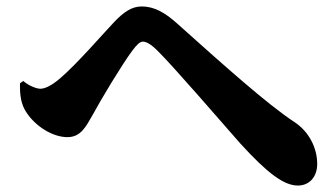

<svg xmlns="http://www.w3.org/2000/svg" viewBox="-20 -638 1040 595"><path d="M42 -380C41 -341 46 -314 61 -291C89 -247 143 -213 189 -213C230 -213 246 -245 266 -280C293 -330 358 -438 390 -481C405 -501 414 -509 423 -509C433 -509 448 -501 468 -481C515 -435 667 -259 725 -193C809 -101 860 -63 903 -63C939 -63 963 -90 963 -130C963 -180 937 -231 892 -260C807 -316 671 -438 528 -566C490 -600 457 -618 419 -618C388 -618 363 -600 335 -571C307 -542 219 -440 166 -395C139 -372 119 -363 105 -363C94 -363 71 -371 52 -387Z"/></svg>

Font: Noto Serif CJK SC Black
Style: Regular
Weight: 900
Designer: Ryoko NISHIZUKA 西塚涼子 (kana & ideographs); Frank Grießhammer (Latin, Greek & Cyrillic); Wenlong ZHANG 张文龙 (bopomofo); San
Foundry: Adobe
Version: Version 2.001;hotconv 1.1.0;makeotfexe 2.6.0